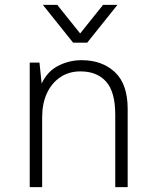

<svg xmlns="http://www.w3.org/2000/svg" viewBox="-20 -768 640 788"><path d="M102 0V-511H142L151 -425Q174 -475 219 -498Q264 -521 315 -521Q399 -521 451.5 -472Q504 -423 504 -321V0H453V-297Q453 -391 415.5 -433Q378 -475 310 -475Q262 -475 226.5 -450.5Q191 -426 172 -384Q153 -342 153 -287V0ZM462 -748 338 -593H280L156 -748H215L324 -612H294L403 -748Z"/></svg>

Font: Chivo Mono Thin
Style: Regular
Weight: 250
Designer: Hector Gatti
Foundry: Omnibus-Type
Version: Version 1.008